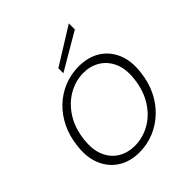

<svg xmlns="http://www.w3.org/2000/svg" viewBox="-196 -832 972 972"><g transform="rotate(-45 290.0 -345.5)"><path d="M244 12Q179 12 131 -18Q83 -48 59.5 -103.5Q36 -159 45 -233Q52 -297 77 -348.5Q102 -400 141 -437Q180 -474 229.5 -494Q279 -514 334 -514Q401 -514 449 -484.5Q497 -455 520.5 -400.5Q544 -346 535 -271Q528 -207 503 -155.5Q478 -104 438.5 -66.5Q399 -29 349.5 -8.5Q300 12 244 12ZM250 -28Q308 -28 359 -56.5Q410 -85 444.5 -139Q479 -193 488 -268Q496 -336 475.5 -381.5Q455 -427 416 -450.5Q377 -474 329 -474Q272 -474 221 -445Q170 -416 135.5 -362.5Q101 -309 92 -234Q84 -166 104 -120Q124 -74 163 -51Q202 -28 250 -28ZM255 -544V-580L453 -703V-660Z"/></g></svg>

Font: DM Sans 16pt ExtraLight
Style: Italic
Weight: 250
Italic angle: -10°
Version: Version 4.004;gftools[0.9.30]